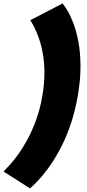

<svg xmlns="http://www.w3.org/2000/svg" viewBox="-53 -800 491 1084"><path d="M116.5 263.5Q131 251.5 157.2 224.5Q183.5 197.5 215.5 154.8Q247.5 112 280.2 52.8Q313 -6.5 340.8 -83.2Q368.5 -160 385.5 -255Q402 -350 401.5 -427.2Q401 -504.5 389.5 -565Q378 -625.5 361 -669.5Q344 -713.5 327.2 -741Q310.5 -768.5 300.5 -780.5L118 -686Q127 -672.5 140.2 -646.8Q153.5 -621 166.8 -583.5Q180 -546 188.8 -497.2Q197.5 -448.5 197.8 -387.8Q198 -327 185.5 -255Q173 -183.5 151.2 -123.8Q129.5 -64 103.8 -16Q78 32 52 68.2Q26 104.5 3.5 129.5Q-19 154.5 -33 168.5Z"/></svg>

Font: Anybody UltraCondensed Thin Black
Style: Italic
Weight: 900
Italic angle: -10°
Version: Version 1.111